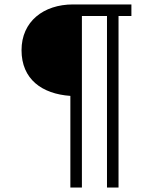

<svg xmlns="http://www.w3.org/2000/svg" viewBox="-20 -701 676 865"><path d="M77 -475C77 -344 169 -278 297 -269V144H349V-629H462V144H514V-629H572V-681H309C176 -681 77 -604 77 -475Z"/></svg>

Font: Iranian Serif 
Style: Regular
Weight: 400
Designer: Hooman Mehr, Hadi Navid in Neviseh Pardaz Co. Ltd. (http://nevisa.com)
Foundry: http://font-store.ir
Version: 5.0.2 build 3/9/1393